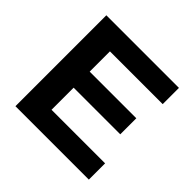

<svg xmlns="http://www.w3.org/2000/svg" viewBox="-171 -855 1025 1025"><g transform="rotate(45 341.5 -343.0)"><path d="M76.2 0V-686.4H624.3V-563.7H226V-410.8H578.1V-289.6H226V-122.7H630.5V0Z"/></g></svg>

Font: Archivo Variable SemiBold
Style: Regular
Weight: 600
Designer: Hector Gatti
Foundry: Omnibus-Type
Version: Version 2.001